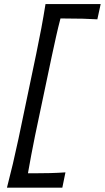

<svg xmlns="http://www.w3.org/2000/svg" viewBox="-20 -786 504 924"><path d="M13.5 117Q29 57.5 42 2.2Q55 -53 69 -118.5L154.5 -527.5Q168.5 -594.5 179 -650.8Q189.5 -707 199 -766.5H464.5L448.5 -693Q416 -695 379 -696Q342 -697 291 -697H271Q259.5 -653.5 249.8 -609.5Q240 -565.5 229 -514.5L148.5 -132Q138.5 -82 130.2 -38.8Q122 4.5 114.5 48H140Q182.5 48 220.8 47Q259 46 295 43.5L280 117Z"/></svg>

Font: Commissioner Flair
Style: Italic
Weight: 400
Italic angle: -12°
Designer: Kostas Bartsokas
Foundry: Kostas Bartsokas
Version: Version 1.000; ttfautohint (v1.8.3)